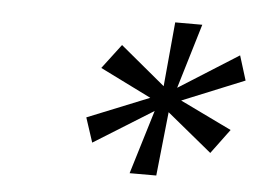

<svg xmlns="http://www.w3.org/2000/svg" viewBox="-36 -815 611 452"><g transform="rotate(5 269.0 -589.5)"><path d="M331 -559 191 -472 172 -530 318 -589 197 -649 241 -707 347 -619 361 -771H425L379 -618L520 -707L538 -649L391 -589L513 -530L470 -472L364 -559L348 -408H285Z"/></g></svg>

Font: Be Vietnam Light
Style: Italic
Weight: 300
Italic angle: -9.222°
Designer: Gabriel Lam
Foundry: TypeRant
Version: Version 3.000